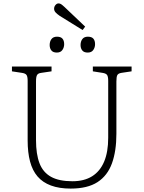

<svg xmlns="http://www.w3.org/2000/svg" viewBox="-20 -1091 841 1125"><path d="M394 14Q327 14 278.5 -4Q230 -22 200 -57Q170 -92 156 -145Q142 -198 142 -268V-617Q142 -642 135.5 -651.5Q129 -661 109 -664L50 -673V-701H282V-673L221 -664Q204 -662 197.5 -652Q191 -642 191 -614V-270Q191 -188 211.5 -134.5Q232 -81 279 -55Q326 -29 404 -29Q473 -29 519.5 -58Q566 -87 590 -143.5Q614 -200 614 -284V-617Q614 -642 607.5 -651.5Q601 -661 581 -664L524 -673V-701H751V-673L691 -664Q673 -661 667.5 -651Q662 -641 662 -614V-307Q662 -206 636 -134Q610 -62 551.5 -24Q493 14 394 14ZM464 -915 330 -998Q314 -1009 305.5 -1018.5Q297 -1028 297 -1040Q297 -1052 305 -1061.5Q313 -1071 323 -1071Q331 -1071 338 -1066.5Q345 -1062 358 -1050L479 -935ZM494 -783Q472 -783 462 -795.5Q452 -808 452 -827Q452 -848 462.5 -862Q473 -876 495 -876Q517 -876 527 -864.5Q537 -853 537 -832Q537 -813 526.5 -798Q516 -783 494 -783ZM313 -783Q291 -783 281 -795.5Q271 -808 271 -827Q271 -848 281.5 -862Q292 -876 314 -876Q336 -876 346 -864.5Q356 -853 356 -832Q356 -813 345.5 -798Q335 -783 313 -783Z"/></svg>

Font: Literata ExtraLight
Style: Regular
Weight: 250
Designer: Latin by Veronika Burian and Jose Scaglione. Greek by Irene Vlachou. Cyrillic by Vera Evstafieva.
Foundry: TypeTogether
Version: Version 3.103;gftools[0.9.29]